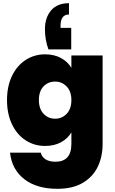

<svg xmlns="http://www.w3.org/2000/svg" viewBox="-20 -909 720 1205"><path d="M284 -599Q262 -660 262 -725Q262 -798 300.5 -843.5Q339 -889 413 -889V-818Q360 -818 360 -747V-734H427V-599ZM263 -568Q320 -568 362.5 -545Q405 -522 428 -483V-561H624V-6Q624 73 594 136.5Q564 200 500.5 238Q437 276 340 276Q210 276 132 215Q54 154 43 49H236Q242 76 266 91Q290 106 328 106Q428 106 428 -6V-78Q405 -39 362.5 -16Q320 7 263 7Q196 7 141.5 -28Q87 -63 55.5 -128.5Q24 -194 24 -281Q24 -368 55.5 -433Q87 -498 141.5 -533Q196 -568 263 -568ZM428 -281Q428 -335 398.5 -366Q369 -397 326 -397Q282 -397 253 -366.5Q224 -336 224 -281Q224 -227 253 -195.5Q282 -164 326 -164Q369 -164 398.5 -195Q428 -226 428 -281Z"/></svg>

Font: Fz Poppins ExtBd
Style: Regular
Weight: 800
Designer: Ninad Kale (Devanagari), Jonny Pinhorn (Latin)
Foundry: Indian Type Foundry
Version: Vit hóa bi Vntype.Com & FontZin.Com